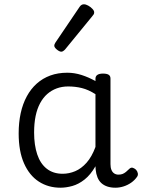

<svg xmlns="http://www.w3.org/2000/svg" viewBox="-20 -858 664 895"><path d="M262 17Q205 17 161 -11.5Q117 -40 92 -96.5Q67 -153 67 -236Q67 -287 76.5 -330.5Q86 -374 105 -409Q124 -444 151.5 -468.5Q179 -493 214.5 -506Q250 -519 294 -519Q327 -519 360 -508.5Q393 -498 425 -480V-491Q425 -503 434 -509Q443 -515 460 -515Q478 -515 486.5 -509.5Q495 -504 495 -492V-93Q495 -77 499.5 -66Q504 -55 512.5 -49.5Q521 -44 532 -44Q543 -44 551 -47Q559 -50 567 -56.5Q575 -63 584 -72Q591 -78 598.5 -76Q606 -74 614 -67Q621 -59 622.5 -50Q624 -41 619 -34Q608 -18 591.5 -6.5Q575 5 556 11Q537 17 518 17Q497 17 480.5 11.5Q464 6 452.5 -4.5Q441 -15 434.5 -31Q428 -47 426 -67Q426 -70 425.5 -74.5Q425 -79 425 -83Q402 -43 374 -21Q346 1 317 9Q288 17 262 17ZM139 -240Q139 -182 153.5 -138.5Q168 -95 198 -71.5Q228 -48 272 -48Q302 -48 330.5 -60Q359 -72 383.5 -99.5Q408 -127 425 -173V-419Q392 -440 361.5 -447.5Q331 -455 298 -455Q269 -455 244.5 -446Q220 -437 200.5 -420Q181 -403 167 -377Q153 -351 146 -317Q139 -283 139 -240ZM266 -617Q257 -617 245 -627Q233 -637 233 -645Q233 -648 234 -651Q235 -654 238 -659L351 -826Q355 -832 360 -835Q365 -838 371 -838Q380 -838 391 -832Q402 -826 410.5 -817Q419 -808 419 -801Q419 -795 417 -791.5Q415 -788 409 -781L283 -627Q273 -617 266 -617Z"/></svg>

Font: Playwrite CL Light
Style: Regular
Weight: 300
Designer: Veronika Burian, José Scaglione
Foundry: TypeTogether
Version: Version 1.002